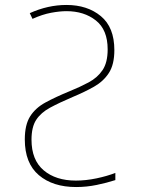

<svg xmlns="http://www.w3.org/2000/svg" viewBox="-20 -744 570 774"><path d="M287 10Q193 10 136.5 -38Q80 -86 80 -182Q80 -241 101.5 -275Q123 -309 163.5 -331Q204 -353 260 -376Q302 -393 337.5 -412Q373 -431 393.5 -461.5Q414 -492 414 -545Q414 -624 366.5 -661.5Q319 -699 248 -699Q221 -699 186 -692.5Q151 -686 111 -668L100 -691Q173 -724 248 -724Q332 -724 386.5 -679Q441 -634 441 -542Q441 -484 419 -450Q397 -416 359 -394.5Q321 -373 273 -353Q219 -330 182 -310Q145 -290 126 -261Q107 -232 107 -181Q107 -99 156 -57.5Q205 -16 286 -16Q326 -16 369 -25Q412 -34 445 -47V-18Q411 -7 370 1.5Q329 10 287 10Z"/></svg>

Font: Noto Sans Mono Condensed Thin
Style: Regular
Weight: 100
Width: 3
Designer: Monotype Design Team
Foundry: Monotype Imaging Inc.
Version: Version 2.014; ttfautohint (v1.8.4.7-5d5b)